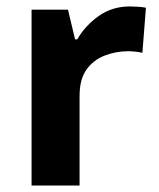

<svg xmlns="http://www.w3.org/2000/svg" viewBox="-20 -576 494 596"><path d="M383 -556Q394 -556 409 -555Q424 -554 433 -552L422 -412Q415 -414 401.5 -415.5Q388 -417 378 -417Q340 -417 305 -403.5Q270 -390 248.5 -360Q227 -330 227 -278V0H78V-546H191L213 -454H220Q244 -496 286 -526Q328 -556 383 -556Z"/></svg>

Font: Noto Sans Devanagari UI
Style: Bold
Weight: 700
Designer: Jelle Bosma - Monotype Design Team
Foundry: Monotype Imaging Inc.
Version: Version 2.004; ttfautohint (v1.8.4.7-5d5b)